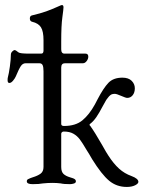

<svg xmlns="http://www.w3.org/2000/svg" viewBox="-20 -725 582 759"><path d="M344 -96Q338 -106 333 -115Q328 -124 323 -131Q306 -160 295.5 -174Q285 -188 270 -196.5Q255 -205 232 -205Q228 -205 225 -202.5Q222 -200 222 -196V-65Q222 -46 231 -37.5Q240 -29 257 -24Q260 -23 266.5 -21Q273 -19 276.5 -16Q280 -13 280 -8Q280 -2 272 0.5Q264 3 257 3Q232 3 220 0Q204 -2 187 -2Q170 -2 150 0Q135 3 109 3Q86 3 86 -8Q86 -14 90.5 -16.5Q95 -19 100.5 -21Q106 -23 109 -24Q129 -30 140.5 -38.5Q152 -47 152 -65V-443Q152 -460 148.5 -467.5Q145 -475 135 -475H82Q70 -475 62.5 -464Q55 -453 42 -422Q39 -415 31.5 -406Q24 -397 17 -397Q10 -397 10 -408Q10 -416 11 -419Q15 -433 19 -462Q23 -491 23 -509Q23 -516 28.5 -521.5Q34 -527 38 -527Q42 -527 53 -518Q59 -513 96 -513H143Q152 -513 152 -525V-566Q152 -601 142 -617Q132 -633 107 -639Q98 -641 98 -652Q98 -662 106 -664Q140 -672 162.5 -680Q185 -688 216 -702Q222 -705 225 -705Q231 -705 231 -696Q231 -689 226.5 -656.5Q222 -624 222 -562V-530Q222 -513 235 -513H318Q329 -513 329 -501Q329 -492 322.5 -483.5Q316 -475 308 -475H237Q222 -475 222 -458V-235Q222 -227 233 -227Q279 -227 306 -249.5Q333 -272 355 -312L366 -333Q389 -377 408.5 -397.5Q428 -418 464 -418Q488 -418 500.5 -405.5Q513 -393 513 -376Q513 -359 504.5 -348.5Q496 -338 483 -338Q477 -338 459 -346Q441 -354 434 -354Q423 -354 417 -349.5Q411 -345 406.5 -338.5Q402 -332 400 -330Q399 -329 386 -305Q372 -278 360.5 -261.5Q349 -245 337 -236Q334 -234 334 -232Q334 -230 335 -229Q336 -228 337 -227Q355 -202 383 -153Q402 -119 409 -109Q429 -78 450.5 -58.5Q472 -39 500 -29Q527 -19 527 -6Q527 1 514 7.5Q501 14 481 14Q441 14 411.5 -10.5Q382 -35 344 -96Z"/></svg>

Font: EB Garamond
Style: Regular
Weight: 400
Designer: Georg Duffner and Octavio Pardo
Foundry: Georg Duffner
Version: Version 1.000; ttfautohint (v1.6)